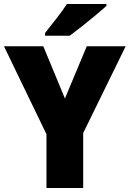

<svg xmlns="http://www.w3.org/2000/svg" viewBox="-20 -1013 653 967"><path d="M307 -517 417 -780H613L399 -343V-66H214V-337L0 -780H198ZM516 -983Q496 -965 462.5 -937Q429 -909 393 -880.5Q357 -852 331 -833H207V-847Q232 -879 264 -919.5Q296 -960 317 -993H516Z"/></svg>

Font: Noto Sans Malayalam UI SemiCondensed Black
Style: Regular
Weight: 900
Width: 4
Designer: Jelle Bosma - Monotype Design Team
Foundry: Monotype Imaging Inc.
Version: Version 2.104; ttfautohint (v1.8.4.7-5d5b)